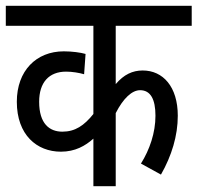

<svg xmlns="http://www.w3.org/2000/svg" viewBox="-20 -642 681 662"><path d="M641 -553V-622H0V-553H302V-249C270 -209 239 -188 195 -188C151 -188 115 -215 115 -291C115 -358 149 -395 208 -395C229 -395 253 -391 270 -386L275 -456C258 -461 228 -465 200 -465C105 -465 38 -398 38 -291C38 -177 107 -119 190 -119C239 -119 274 -139 302 -164V0H379V-252C405 -303 435 -331 463 -331C499 -331 516 -300 516 -243C516 -184 496 -126 466 -78L535 -40C572 -105 593 -174 593 -243C593 -343 542 -399 472 -399C437 -399 407 -385 379 -352V-553Z"/></svg>

Font: Noto Sans Condensed
Style: Regular
Weight: 400
Width: 3
Designer: Monotype Design Team
Foundry: Monotype Imaging Inc.
Version: Version 2.013